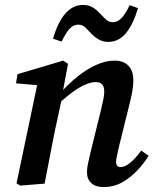

<svg xmlns="http://www.w3.org/2000/svg" viewBox="-20 -745 631 779"><path d="M63 8 47 -1 135 -420 170 -396 45 -407 51 -444 236 -499 256 -486 232 -358V-350L203 -216Q192 -163 182 -109Q172 -55 161 0ZM401 14Q368 14 350.5 -2Q333 -18 333 -45Q333 -65 338 -86Q343 -107 349 -134L388 -292Q394 -317 398.5 -338Q403 -359 403 -373Q403 -394 394 -403Q385 -412 369 -412Q351 -412 328 -402.5Q305 -393 277.5 -373.5Q250 -354 217 -323L214 -367H224Q259 -406 296 -435.5Q333 -465 371 -482Q409 -499 445 -499Q481 -499 501 -478.5Q521 -458 521 -419Q521 -396 516.5 -372.5Q512 -349 506 -325L461 -143Q457 -124 454 -110.5Q451 -97 451 -88Q451 -78 455.5 -72.5Q460 -67 469 -67Q486 -67 507 -83.5Q528 -100 553 -134L583 -113Q564 -82 536 -52.5Q508 -23 474.5 -4.5Q441 14 401 14ZM195 -588Q215 -656 245.5 -690.5Q276 -725 317 -725Q339 -725 354.5 -716Q370 -707 382 -694Q396 -680 408 -667.5Q420 -655 438 -655Q458 -655 474 -672.5Q490 -690 506 -724L540 -712Q520 -645 490.5 -610Q461 -575 420 -575Q398 -575 382 -584Q366 -593 353 -606Q340 -620 327.5 -632.5Q315 -645 297 -645Q277 -645 261.5 -627.5Q246 -610 230 -576Z"/></svg>

Font: Source Serif 4 18pt SemiBold
Style: Italic
Weight: 600
Italic angle: -12°
Designer: Frank Grießhammer
Foundry: Adobe Systems Incorporated
Version: Version 4.004;hotconv 1.0.116;makeotfexe 2.5.65601